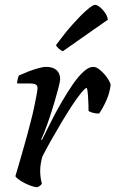

<svg xmlns="http://www.w3.org/2000/svg" viewBox="-20 -778 480 798"><path d="M135 0Q125 0 110.5 -5Q96 -10 81.5 -17.5Q67 -25 56.5 -33Q46 -41 44 -46Q49 -62 58.5 -95Q68 -128 81 -173.5Q94 -219 107 -270Q115 -300 121.5 -330.5Q128 -361 132 -383Q136 -405 136 -411Q136 -423 128 -427Q120 -431 106 -431H51Q51 -439 53.5 -448.5Q56 -458 58 -464Q73 -471 94.5 -479.5Q116 -488 137.5 -494Q159 -500 172 -500Q200 -500 215 -486.5Q230 -473 230 -449Q230 -440 223.5 -415Q217 -390 207.5 -357.5Q198 -325 187 -292Q176 -259 166 -233.5Q156 -208 151 -199L154 -196Q171 -230 191.5 -271Q212 -312 235.5 -352.5Q259 -393 282 -426.5Q305 -460 327 -480Q349 -500 367 -500Q379 -500 391 -491Q403 -482 414 -469.5Q425 -457 432 -444.5Q439 -432 440 -426Q436 -392 422 -360.5Q408 -329 392 -306Q377 -306 365 -309.5Q353 -313 348 -317Q348 -327 347.5 -345.5Q347 -364 345.5 -383.5Q344 -403 341 -413Q334 -412 317 -391.5Q300 -371 278.5 -338Q257 -305 234 -266.5Q211 -228 190.5 -191.5Q170 -155 156 -127Q152 -113 149.5 -98Q147 -83 147 -68Q147 -53 149 -39.5Q151 -26 154 -15Q153 -12 148 -7.5Q143 -3 135 0ZM241 -565Q233 -568 224 -576Q215 -584 213 -591Q249 -640 282.5 -677.5Q316 -715 341 -736.5Q366 -758 375 -758Q383 -758 395 -748.5Q407 -739 417 -724.5Q427 -710 428 -696Z"/></svg>

Font: Texturina Medium 12pt Medium
Style: Italic
Weight: 500
Italic angle: -11°
Version: Version 1.002